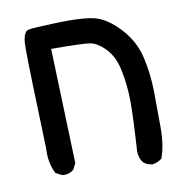

<svg xmlns="http://www.w3.org/2000/svg" viewBox="-66 -476 633 667"><g transform="rotate(-10 250.0 -143.0)"><path d="M369.6 -213.9Q359.4 -262.2 332 -290Q305.2 -318.4 279.1 -323Q252.9 -327.6 142.1 -327.6L155.8 77.1L145 99.1Q130.9 111.3 111.3 111.3Q108.4 111.3 104 110.8L82 99.6L81.1 98.1Q64.5 64.5 64.5 22.9Q64.5 15.1 64.9 6.8Q55.2 -269.5 55.2 -341.8Q55.2 -356.9 55.7 -363.3Q58.6 -402.8 76.2 -407.2Q91.3 -410.6 180.2 -413.6Q198.7 -414.1 215.8 -414.1Q277.8 -414.1 311 -405.8Q353.5 -394.5 396.5 -348.4Q439.5 -302.2 453.6 -242.7Q467.3 -183.1 468.3 -122.3Q469.2 -61.5 469.2 5.9Q469.2 73.2 452.6 114.7Q436.5 126.5 418.9 128.4Q400.9 126.5 387.7 115.2Q374.5 97.7 374.5 74.2Q374.5 74.2 374.5 73.7Q381.8 -39.1 381.8 -97.9Q381.8 -156.7 369.6 -213.9Z"/></g></svg>

Font: Bakudai
Style: Medium
Weight: 500
Version: Version 1.48